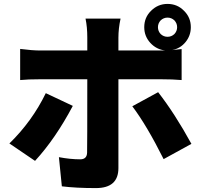

<svg xmlns="http://www.w3.org/2000/svg" viewBox="-20 -895 1040 981"><path d="M352 -354Q263 -186 159 -73L28 -162Q144 -275 214 -419ZM801 -721Q816 -707 836 -707Q856 -707 871 -721Q885 -736 885 -756Q885 -776 871 -791Q856 -805 836 -805Q816 -805 801 -791Q787 -776 787 -756Q787 -736 801 -721ZM585 -490V-36Q585 66 470 66Q368 66 296 57L281 -92Q339 -81 390 -81Q424 -81 425 -115Q426 -143 426 -490H186Q122 -490 83 -486V-645Q145 -637 186 -637H426V-704Q426 -757 417 -800H596Q585 -749 585 -703V-637H825Q779 -642 748 -676Q717 -710 717 -756Q717 -806 752 -840Q787 -875 836 -875Q886 -875 920 -840Q955 -806 955 -756Q955 -713 928 -680Q901 -647 859 -639Q911 -645 908 -644V-486Q863 -490 801 -490ZM788 -424Q873 -315 958 -160L816 -82Q730 -254 656 -352Z"/></svg>

Font: KaiGen Gothic KR Heavy
Style: Heavy
Weight: 900
Designer: Ryoko NISHIZUKA  (kana & ideographs); Paul D. Hunt (Latin, Greek & Cyrillic); Wenlong ZHANG  (bopomofo); Sandoll Communi
Foundry: Adobe Systems Incorporated
Version: Version 1.002 March 28, 2018